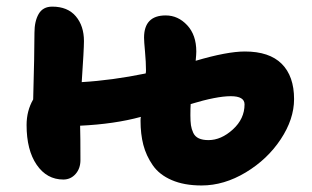

<svg xmlns="http://www.w3.org/2000/svg" viewBox="-20 -569 952 585"><path d="M172.9 -22Q122.6 -22 91.8 -66.9Q61 -111.8 61 -188Q61 -231.4 81.1 -266.1Q85 -405.8 85 -469.2Q85 -504.4 97.9 -526.6Q110.8 -548.8 139.2 -548.8Q186 -548.8 210.9 -519.5Q235.8 -490.2 235.8 -443.8Q235.8 -418.9 229 -318.8Q321.3 -324.2 423.8 -345.2Q424.8 -348.1 424.8 -355Q424.8 -378.9 421.9 -410.9Q418.9 -442.9 418.9 -454.1Q418.9 -522 484.9 -522Q522.5 -522 550.3 -492.2Q578.1 -462.4 578.1 -412.1Q578.1 -403.3 576.2 -383.8Q671.9 -412.1 726.1 -412.1Q800.8 -412.1 838.4 -374.5Q876 -336.9 876 -267.1Q876 -206.1 835.4 -144.8Q794.9 -83.5 728.8 -43.7Q662.6 -3.9 594.2 -3.9Q541 -3.9 503.2 -20.3Q465.3 -36.6 445.3 -65.7Q425.3 -94.7 416.7 -127.7Q408.2 -160.6 408.2 -201.2Q408.2 -209 409.2 -212.9Q328.6 -190.9 224.1 -186Q225.1 -152.8 225.1 -81.1Q225.1 -55.7 210.2 -38.8Q195.3 -22 172.9 -22ZM560.1 -217.8Q560.1 -199.2 561.8 -187.5Q563.5 -175.8 568.8 -164.3Q574.2 -152.8 585.7 -147.5Q597.2 -142.1 615.2 -142.1Q653.8 -142.1 689.5 -174.6Q725.1 -207 725.1 -251Q725.1 -275.9 683.1 -275.9Q640.1 -275.9 561 -252Q560.1 -240.7 560.1 -217.8Z"/></svg>

Font: Shantell Sans Irregular Bouncy
Style: Bold
Weight: 700
Designer: Stephen Nixon, Anya Danilova, Shantell Martin
Foundry: Arrow Type
Version: Version 1.006;[9816181b4]